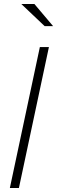

<svg xmlns="http://www.w3.org/2000/svg" viewBox="-20 -934 284 954"><path d="M29 0 178 -700H223L74 0ZM202 -804 86 -914H151L244 -804Z"/></svg>

Font: Red Hat Display
Style: Italic
Weight: 300
Italic angle: -12°
Designer: Pentagram, MCKL
Foundry: Pentagram, MCKL
Version: Version 1.023